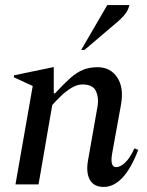

<svg xmlns="http://www.w3.org/2000/svg" viewBox="-20 -727 580 757"><path d="M41 0 109 -388 35 -422V-430L189 -462H192V-359H197Q232 -397 257.5 -419.5Q283 -442 308 -452Q333 -462 365 -462Q415 -462 442 -422Q469 -382 457 -314L422 -121Q413 -68 438 -68Q454 -68 473 -85.5Q492 -103 510 -142L525 -136Q496 -61 462 -25.5Q428 10 389 10Q349 10 333.5 -19.5Q318 -49 328 -100L365 -310Q370 -343 358 -368.5Q346 -394 305 -394Q284 -394 262.5 -381Q241 -368 221 -349Q201 -330 186 -313L132 0ZM300 -530 403 -707H490Q487 -692 478 -678Q469 -664 447 -644L313 -530Z"/></svg>

Font: Spectral Medium
Style: Italic
Weight: 500
Italic angle: -10°
Designer: Jean-Baptiste Levee
Foundry: Production Type
Version: Version 2.001